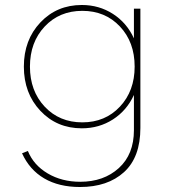

<svg xmlns="http://www.w3.org/2000/svg" viewBox="-20 -500 684 770"><path d="M300.8 250Q216.3 250 157.5 215.6Q98.6 181.2 68.4 114.7L91.8 105.5Q114.7 162.1 171.4 195.6Q228 229 301.8 229Q396 229 456.5 174.1Q517.1 119.1 517.1 22V-119.1Q488.3 -56.6 432.9 -21Q377.4 14.6 308.1 14.6Q208 14.6 141.8 -55.7Q75.7 -126 75.7 -232.9Q75.7 -339.8 141.8 -409.9Q208 -480 308.1 -480Q377.4 -480 432.9 -444.3Q488.3 -408.7 517.1 -346.2V-465.3H543V12.7Q543 130.9 477.3 190.4Q411.6 250 300.8 250ZM520 -232.9Q520 -331.1 460.9 -393.8Q401.9 -456.5 310.1 -456.5Q218.3 -456.5 159.2 -393.6Q100.1 -330.6 100.1 -232.9Q100.1 -135.3 159.2 -72.3Q218.3 -9.3 310.1 -9.3Q401.9 -9.3 460.9 -72.3Q520 -135.3 520 -232.9Z"/></svg>

Font: Spartan MB Thin
Style: Regular
Weight: 100
Designer: Matt Bailey, Mirko Velimirovic
Foundry: Matt Bailey
Version: Version 1.005